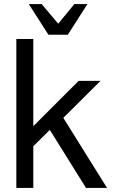

<svg xmlns="http://www.w3.org/2000/svg" viewBox="-20 -920 554 940"><path d="M143 -729V-302L365 -524H472L290 -343L504 0H401L224 -284L143 -204V0H60V-729ZM312 -750H217L121 -900H184L265 -804L344 -900H408Z"/></svg>

Font: ColatingCofangSans
Style: Regular
Weight: 400
Foundry: GNU
Version: Version 412.227;June 27, 2022;FontCreator 11.0.0.2412 32-bit